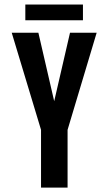

<svg xmlns="http://www.w3.org/2000/svg" viewBox="-20 -848 490 868"><path d="M165.5 0V-261L33 -700H153.5L225 -390.5L296.5 -700H417L285.5 -261V0ZM94.5 -756.5V-827.5H355V-756.5Z"/></svg>

Font: Trispace Condensed Medium
Style: Regular
Weight: 500
Width: 3
Designer: Tyler Finck
Foundry: Etcetera Type Company
Version: Version 1.210; ttfautohint (v1.8.3)